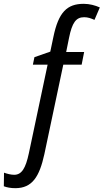

<svg xmlns="http://www.w3.org/2000/svg" viewBox="-48 -744 542 1004"><path d="M32 240C120 240 158 181 184 62L283 -406H379L392 -472H298L313 -546C329 -625 349 -654 392 -654C412 -654 428 -648 446 -640L474 -705C450 -716 420 -724 390 -724C303 -724 258 -681 231 -550L215 -474L132 -445L124 -406H201L103 57C86 137 65 170 26 170C9 170 -10 165 -27 159L-28 230C-12 236 8 240 32 240Z"/></svg>

Font: Noto Sans Display SemiCondensed
Style: Italic
Weight: 400
Width: 4
Italic angle: -12°
Designer: Monotype Design Team
Foundry: Monotype Imaging Inc.
Version: Version 1.900